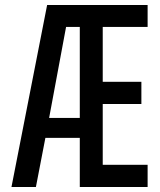

<svg xmlns="http://www.w3.org/2000/svg" viewBox="-20 -750 640 770"><path d="M26 0H124L162 -197H300V0H572V-89H392V-333H547V-422H392V-642H572V-730H169ZM177 -277 245 -642H300V-277Z"/></svg>

Font: JetBrains Mono Medium
Style: Regular
Weight: 436
Monospace: yes
Designer: Philipp Nurullin, Konstantin Bulenkov
Foundry: JetBrains
Version: Version 2.305